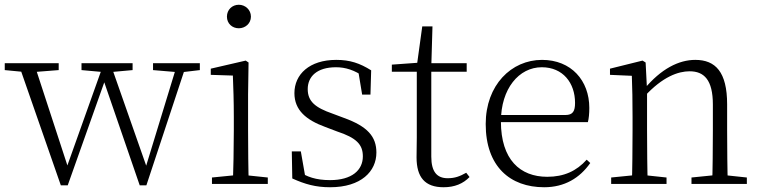

<svg xmlns="http://www.w3.org/2000/svg" viewBox="-24 -774 3199 808"><path d="M232 6H261L421 -445L427 -459H404L564 6H592L762 -508H723L587 -63L583 -49H601L440 -508H413L255 -65L249 -49H269L119 -508H53ZM-4 -479 90 -470H108L223 -479V-508H-4ZM319 -479 419 -470H435L534 -479V-508H319ZM620 -479 727 -470H741L817 -479V-508H620Z M868 0H1103V-27L998 -38H979L868 -27ZM956 0H1023C1021 -48 1020 -159 1020 -226V-377L1022 -511L1010 -519L863 -485V-459L956 -456C958 -405 960 -349 960 -281V-226C960 -159 958 -48 956 0ZM981 -655C1008 -655 1032 -675 1032 -704C1032 -733 1008 -754 981 -754C953 -754 931 -733 931 -704C931 -675 953 -655 981 -655Z M1365 14C1496 14 1560 -53 1560 -132C1560 -199 1523 -242 1423 -278L1375 -296C1303 -321 1271 -347 1271 -399C1271 -452 1310 -491 1390 -491C1430 -491 1468 -479 1509 -450V-483L1482 -485L1500 -376H1535L1538 -478C1490 -508 1449 -522 1391 -522C1278 -522 1215 -461 1215 -382C1215 -310 1265 -269 1344 -240L1394 -221C1476 -194 1503 -166 1503 -116C1503 -58 1457 -16 1365 -16C1305 -16 1267 -30 1231 -54V-18L1263 -17L1242 -137H1204L1206 -23C1259 1 1304 14 1365 14Z M1760 -472H1940V-508H1760ZM1843 14C1889 14 1925 -1 1952 -29L1938 -47C1911 -32 1891 -24 1860 -24C1815 -24 1791 -51 1791 -115V-493L1796 -663H1753L1730 -496L1750 -511L1625 -502V-472H1730V-196C1730 -161 1729 -142 1729 -112C1729 -28 1764 14 1843 14Z M2266 14C2352 14 2416 -25 2460 -88L2445 -102C2402 -54 2349 -30 2279 -30C2165 -30 2084 -102 2084 -263C2084 -401 2160 -491 2256 -491C2345 -491 2396 -425 2396 -341C2396 -306 2387 -290 2355 -290H2050V-260H2450C2454 -275 2456 -296 2456 -320C2456 -435 2380 -522 2257 -522C2128 -522 2020 -416 2020 -252C2020 -73 2123 14 2266 14Z M2548 0H2781V-27L2678 -38H2658L2548 -27ZM2635 0H2702C2700 -48 2699 -159 2699 -226V-393L2693 -511L2680 -519L2543 -485V-459L2635 -455C2637 -405 2638 -350 2638 -281V-226C2638 -159 2637 -48 2635 0ZM2886 0H3119V-27L3016 -38H2995L2886 -27ZM2973 0H3039C3037 -48 3036 -157 3036 -226V-335C3036 -471 2987 -522 2902 -522C2833 -522 2758 -485 2686 -398H2678L2688 -368C2765 -452 2831 -474 2878 -474C2939 -474 2976 -438 2976 -334V-226C2976 -157 2975 -48 2973 0Z"/></svg>

Font: Source Han Serif CN VF
Style: Regular
Weight: 250
Designer: Ryoko NISHIZUKA 西塚涼子 (kana & ideographs); Frank Grießhammer (Latin, Greek & Cyrillic); Wenlong ZHANG 张文龙 (bopomofo); San
Foundry: Adobe
Version: Version 2.002;hotconv 1.1.0;makeotfexe 2.6.0